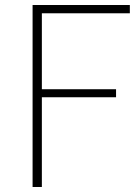

<svg xmlns="http://www.w3.org/2000/svg" viewBox="-20 -746 558 766"><path d="M110 0H147V-358H443V-390H147V-693H498V-726H110Z"/></svg>

Font: Noto Sans T Chinese Thin
Style: Regular
Weight: 100
Designer: Ryoko NISHIZUKA (kana & ideographs); Paul D. Hunt (Latin, Greek & Cyrillic); Wenlong ZHANG (bopomofo); Sandoll Communica
Foundry: Adobe Systems Incorporated
Version: Version 1.000;PS 1;hotconv 1.0.78;makeotf.lib2.5.61930